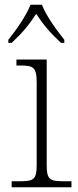

<svg xmlns="http://www.w3.org/2000/svg" viewBox="-20 -786 328 806"><path d="M15 -619V-606H29C76 -650 102 -682 132 -728C162 -682 189 -650 236 -606H250V-619C219 -657 173 -721 156 -766H108C91 -721 46 -657 15 -619ZM29 0H280V-25H255C187 -25 176 -30 176 -98V-536H49V-511H64C119 -511 134 -505 134 -439V-97C134 -30 122 -25 56 -25H29Z"/></svg>

Font: Noto Serif Devanagari ExtraLight
Style: Regular
Weight: 200
Designer: Universal Thirst, Indian Type Foundry and the Monotype Design Team
Foundry: Monotype Imaging Inc.
Version: Version 2.004